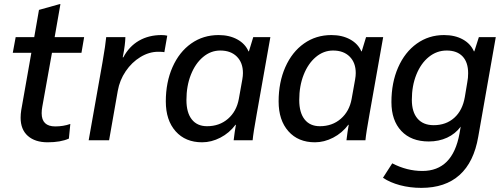

<svg xmlns="http://www.w3.org/2000/svg" viewBox="-20 -680 2437 931"><path d="M80 -109Q80 -127 83 -146L132 -424H42L56 -500H146L169 -632L269 -660H273L245 -500H388L375 -424H232L185 -162Q182 -146 182 -131Q182 -67 248 -67Q287 -67 321 -79L314 -8Q274 10 211 10Q150 10 115 -21Q80 -52 80 -109Z M477 -378Q492 -465 495 -500H588Q587 -463 577 -412L575 -402H578Q606 -455 653.5 -482.5Q701 -510 763 -510Q779 -510 791 -507L777 -427Q770 -429 747 -429Q703 -429 661 -403.5Q619 -378 589.5 -334.5Q560 -291 551 -239L509 0H410Z M784 -188Q784 -281 816.5 -354.5Q849 -428 907 -469Q965 -510 1040 -510Q1092 -510 1130.5 -489Q1169 -468 1185 -431H1187L1208 -500H1291L1225 -128Q1208 -34 1205 0H1113Q1118 -43 1124 -75H1122Q1092 -35 1048.5 -12.5Q1005 10 960 10Q879 10 831.5 -43.5Q784 -97 784 -188ZM1138 -200 1155 -295Q1158 -312 1158 -326Q1158 -376 1128.5 -405.5Q1099 -435 1048 -435Q1002 -435 964.5 -403.5Q927 -372 905.5 -317.5Q884 -263 884 -195Q884 -134 910 -101Q936 -68 984 -68Q1044 -68 1085.5 -104Q1127 -140 1138 -200Z M1331 -188Q1331 -281 1363.5 -354.5Q1396 -428 1454 -469Q1512 -510 1587 -510Q1639 -510 1677.5 -489Q1716 -468 1732 -431H1734L1755 -500H1838L1772 -128Q1755 -34 1752 0H1660Q1665 -43 1671 -75H1669Q1639 -35 1595.5 -12.5Q1552 10 1507 10Q1426 10 1378.5 -43.5Q1331 -97 1331 -188ZM1685 -200 1702 -295Q1705 -312 1705 -326Q1705 -376 1675.5 -405.5Q1646 -435 1595 -435Q1549 -435 1511.5 -403.5Q1474 -372 1452.5 -317.5Q1431 -263 1431 -195Q1431 -134 1457 -101Q1483 -68 1531 -68Q1591 -68 1632.5 -104Q1674 -140 1685 -200Z M2384 -500 2299 -17Q2278 106 2208.5 168.5Q2139 231 2023 231Q1968 231 1919.5 218Q1871 205 1837 182L1882 112Q1953 149 2028 149Q2175 149 2208 -32L2214 -66Q2188 -31 2148 -12.5Q2108 6 2059 6Q1974 6 1926 -45Q1878 -96 1878 -185Q1878 -279 1910.5 -353Q1943 -427 2001 -468.5Q2059 -510 2133 -510Q2186 -510 2224 -489Q2262 -468 2278 -431H2280L2302 -500ZM2250 -325Q2250 -378 2223 -406.5Q2196 -435 2146 -435Q2098 -435 2059.5 -404Q2021 -373 1999 -318.5Q1977 -264 1977 -196Q1977 -137 2004.5 -105Q2032 -73 2083 -73Q2143 -73 2183 -109Q2223 -145 2234 -210L2246 -282Q2250 -302 2250 -325Z"/></svg>

Font: Sarabun Medium
Style: Italic
Weight: 500
Italic angle: -10°
Designer: Suppakit Chalermlarp | Katatrad Co.,Ltd.
Foundry: Cadson Demak Co.,Ltd.
Version: Version 1.000; ttfautohint (v1.6)